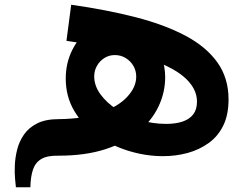

<svg xmlns="http://www.w3.org/2000/svg" viewBox="-20 -656 1040 809"><path d="M47 133Q46 122 43.5 97.5Q41 73 42.5 40Q44 7 52.5 -26.5Q61 -60 81 -89Q101 -118 136.5 -136Q172 -154 227 -154V0Q179 -1 154 14Q129 29 119 58.5Q109 88 108 133ZM667 2Q594 2 521 -20.5Q448 -43 388.5 -85.5Q329 -128 293 -188.5Q257 -249 257 -325Q257 -390 284 -444.5Q311 -499 357.5 -532Q404 -565 463 -565Q508 -565 546.5 -545.5Q585 -526 614 -493.5Q643 -461 659.5 -419Q676 -377 676 -331Q676 -266 647.5 -206.5Q619 -147 563 -100.5Q507 -54 423 -27Q339 0 227 0V-154Q332 -155 405 -181Q478 -207 516 -248Q554 -289 554 -333Q554 -358 542 -378.5Q530 -399 509.5 -411.5Q489 -424 464 -424Q440 -424 420.5 -412Q401 -400 389 -379.5Q377 -359 377 -334Q377 -295 403 -259Q429 -223 473 -194.5Q517 -166 570.5 -150Q624 -134 680 -134Q721 -134 750 -144Q779 -154 794.5 -174.5Q810 -195 810 -228Q810 -285 754.5 -332.5Q699 -380 578 -417.5Q457 -455 260 -484L280 -636Q429 -615 551.5 -583.5Q674 -552 761.5 -505.5Q849 -459 896 -393Q943 -327 943 -237Q943 -173 921 -127.5Q899 -82 859.5 -53.5Q820 -25 770.5 -11.5Q721 2 667 2Z"/></svg>

Font: Alexandria SemiBold
Style: Regular
Weight: 600
Designer: Mohamed Gaber
Foundry: Kief Type Foundry
Version: Version 5.100